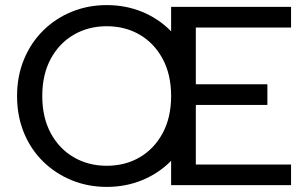

<svg xmlns="http://www.w3.org/2000/svg" viewBox="-20 -727 1203 754"><path d="M399 7Q326 7 262 -19Q198 -45 149.5 -92.5Q101 -140 74 -205.5Q47 -271 47 -350Q47 -428 74 -493.5Q101 -559 149.5 -607Q198 -655 262 -681Q326 -707 399 -707Q473 -707 537 -681Q601 -655 649 -607Q697 -559 724 -493.5Q751 -428 751 -350Q751 -271 724 -205.5Q697 -140 649 -92.5Q601 -45 537 -19Q473 7 399 7ZM399 -76Q472 -76 529 -109.5Q586 -143 619 -204.5Q652 -266 652 -350Q652 -434 619 -495.5Q586 -557 529 -590.5Q472 -624 399 -624Q327 -624 269.5 -590.5Q212 -557 179 -495.5Q146 -434 146 -350Q146 -266 179 -204.5Q212 -143 269.5 -109.5Q327 -76 399 -76ZM652 0V-700H1123V-619H749V-396H1030V-315H749V-81H1123V0Z"/></svg>

Font: Envelope Sans Variable
Style: Regular
Weight: 500
Designer: Andreas Rasmussen / Norman Anderson
Foundry: mail.de GmbH
Version: Version 1.150